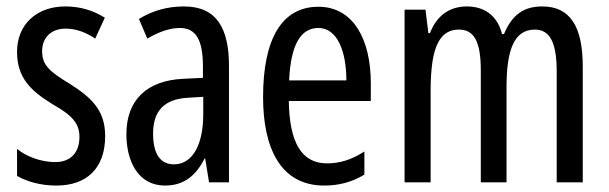

<svg xmlns="http://www.w3.org/2000/svg" viewBox="-20 -567 1895 597"><path d="M307 -144C307 -226 262 -265 196 -307C133 -345 111 -365 111 -408C111 -450 139 -478 184 -478C217 -478 248 -466 276 -447L306 -512C269 -535 229 -547 183 -547C94 -547 33 -491 33 -406C33 -323 78 -283 145 -242C205 -208 227 -183 227 -141C227 -92 199 -63 152 -63C108 -63 62 -80 33 -104V-20C63 -3 105 10 155 10C251 10 307 -45 307 -144Z M552 -547C501 -547 454 -534 412 -508L438 -447C476 -469 509 -480 539 -480C590 -480 611 -442 611 -360V-325L550 -322C437 -317 373 -256 373 -150C373 -65 410 10 493 10C549 10 588 -18 616 -74H618L630 0H692V-362C692 -480 653 -547 552 -547ZM564 -263 612 -266V-212C612 -114 577 -56 521 -56C480 -56 456 -86 456 -152C456 -222 491 -259 564 -263Z M970 -546C857 -546 798 -447 798 -265C798 -109 851 10 988 10C1034 10 1075 -1 1113 -24V-96C1073 -70 1036 -59 997 -59C918 -59 880 -123 878 -253H1133V-309C1133 -442 1080 -546 970 -546ZM970 -480C1030 -480 1057 -405 1057 -317H879C884 -428 915 -480 970 -480Z M1666 -547C1607 -547 1572 -520 1547 -461H1541C1529 -511 1493 -547 1432 -547C1378 -547 1338 -519 1317 -464H1312L1303 -537H1238V0H1319V-281C1319 -395 1335 -475 1407 -475C1453 -475 1475 -440 1475 -348V0H1555V-296C1555 -413 1579 -475 1643 -475C1688 -475 1711 -438 1711 -345V0H1792V-360C1792 -486 1752 -547 1666 -547Z"/></svg>

Font: Noto Sans Ethiopic ExtCond
Style: Regular
Weight: 400
Width: 2
Designer: Monotype Design Team
Foundry: Monotype Imaging Inc.
Version: Version 2.102